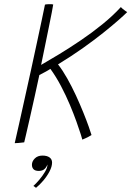

<svg xmlns="http://www.w3.org/2000/svg" viewBox="-20 -670 630 920"><path d="M50.5 16Q59.5 -22.5 72 -79Q84.5 -135.5 99.2 -201.5Q114 -267.5 128.8 -335.5Q143.5 -403.5 156.8 -465Q170 -526.5 180.2 -574.5Q190.5 -622.5 195.5 -648Q199 -649 205 -649.5Q211 -650 217.5 -650Q223 -650 227.8 -649.8Q232.5 -649.5 235 -648.5Q233.5 -637.5 227.8 -608.5Q222 -579.5 213.8 -538.8Q205.5 -498 196 -451.5Q186.5 -405 177 -359Q214.5 -380.5 264 -410.5Q313.5 -440.5 367 -476.8Q420.5 -513 470.5 -553.5Q520.5 -594 559 -636Q562 -632.5 568 -627.5Q574 -622.5 580.2 -618.2Q586.5 -614 589.5 -612Q575.5 -598 546.5 -572.5Q517.5 -547 475 -513Q432.5 -479 378 -440.2Q323.5 -401.5 258 -361.5Q280 -333.5 302 -294.5Q324 -255.5 343.8 -212.8Q363.5 -170 379.2 -131Q395 -92 405.2 -63Q415.5 -34 418.5 -23Q413 -19 404.5 -14.8Q396 -10.5 388 -6.8Q380 -3 374.5 -1Q374 -3.5 366.8 -27Q359.5 -50.5 346.2 -87.5Q333 -124.5 314.5 -168.5Q296 -212.5 272.5 -257.2Q249 -302 221.5 -340Q212 -333.5 194.2 -324Q176.5 -314.5 168.5 -310.5Q159 -265.5 147 -211.5Q135 -157.5 123.8 -108Q112.5 -58.5 104.8 -25.2Q97 8 96 12Q91 12.5 83 13.5Q75 14.5 66.5 15.2Q58 16 50.5 16ZM152.5 230Q150.5 228 146.5 225.2Q142.5 222.5 140 221Q152 210.5 167.8 192Q183.5 173.5 195.2 154Q207 134.5 207 122Q207 119.5 206.5 118.5Q204 129.5 194 139.2Q184 149 166 149Q148.5 149 140.8 141Q133 133 133 119.5Q133 103 146.8 89.2Q160.5 75.5 183.5 75.5Q205 75.5 217.2 84.2Q229.5 93 229.5 109Q229.5 128 217.5 151Q205.5 174 187.8 195Q170 216 152.5 230Z"/></svg>

Font: Grandstander Thin
Style: Italic
Weight: 100
Italic angle: -15°
Designer: Tyler Finck
Foundry: Etcetera Type Co
Version: Version 1.200